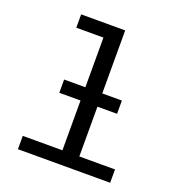

<svg xmlns="http://www.w3.org/2000/svg" viewBox="-132 -831 863 938"><g transform="rotate(20 300.0 -362.5)"><path d="M359.4 -397H461.4V-328.1H359.4V-69.3H544.9V0H65.4V-69.3H271.5V-328.1H161.1V-397H271.5V-655.3H130.4V-724.6H359.4Z"/></g></svg>

Font: Cousine
Style: Regular
Weight: 400
Monospace: yes
Designer: Steve Matteson
Foundry: Monotype Imaging Inc.
Version: Version 1.21